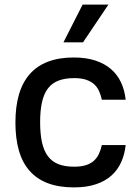

<svg xmlns="http://www.w3.org/2000/svg" viewBox="-20 -802 608 833"><path d="M46.9 -270.2Q46.9 -339.5 62.3 -392.2Q77.8 -445 109.2 -480.6Q140.6 -516.3 188.2 -534.4Q235.8 -552.6 300.1 -552.6Q353.3 -552.6 393.5 -539.4Q433.6 -526.3 461.5 -502.3Q489.3 -478.3 505.1 -444.4Q521 -410.5 525.2 -369.3H421.9Q417.6 -388.5 410.3 -405.5Q403.1 -422.6 389.6 -435.4Q376.1 -448.2 354.9 -455.6Q333.8 -463.1 301.8 -463.1Q262.1 -463.1 233.8 -452.2Q205.6 -441.4 188 -418.3Q170.5 -395.2 162.3 -359.2Q154.1 -323.2 154.1 -272.7Q154.1 -221.6 162.1 -184.8Q170.1 -148.1 187.7 -124.5Q205.3 -100.9 233.3 -89.8Q261.4 -78.8 301.8 -78.8Q331.3 -78.8 351.9 -85.2Q372.5 -91.6 386.4 -103.7Q400.2 -115.8 408.6 -133.2Q416.9 -150.6 421.9 -172.6H525.2Q521 -132.8 506 -99.1Q491.1 -65.3 464 -40.8Q436.8 -16.3 396.5 -2.7Q356.2 11 301.1 11Q235.1 11 187.1 -7.3Q139.2 -25.6 108 -61.3Q76.7 -96.9 61.8 -149.5Q46.9 -202.1 46.9 -270.2ZM338.4 -782H450.3L340.2 -618.3H255.3Z"/></svg>

Font: Cannonade Med
Style: Regular
Weight: 500
Designer: Rasmus Andersson
Foundry: rsms
Version: Version 3.012;git-f93a4a705